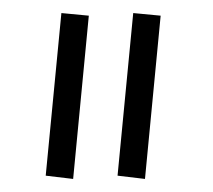

<svg xmlns="http://www.w3.org/2000/svg" viewBox="-20 -727 326 294"><path d="M50 -458 92 -453 116 -703 74 -707ZM160 -458 202 -453 226 -703 184 -707Z"/></svg>

Font: Anthony
Style: Regular
Weight: 400
Designer: Sun Young Oh
Foundry: Velvetyne Type Foundry
Version: Version 1.000;hotconv 1.0.109;makeotfexe 2.5.65596